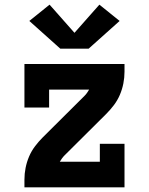

<svg xmlns="http://www.w3.org/2000/svg" viewBox="-20 -805 640 825"><path d="M85 0V-33Q85 -59 90 -84Q95 -109 105 -132.5Q115 -156 130.5 -176.5Q146 -197 164 -215L343 -393Q349 -399 354 -406Q359 -413 363 -420H191V-343H85V-530H515V-497Q515 -471 510 -446Q505 -421 495 -397.5Q485 -374 469.5 -353.5Q454 -333 436 -315L257 -137Q251 -131 246 -124Q241 -117 237 -110H409V-187H515V0ZM239 -596 220 -613 106 -715 193 -785 300 -664 407 -785 494 -715 361 -596Z"/></svg>

Font: Iosevka Curly Slab XBdEx
Style: Regular
Weight: 800
Width: 7
Monospace: yes
Designer: Belleve Invis
Foundry: Belleve Invis
Version: Version 11.0.0; ttfautohint (v1.8.3)